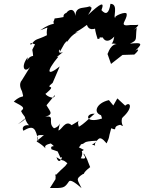

<svg xmlns="http://www.w3.org/2000/svg" viewBox="-20 -764 753 1003"><path d="M354 -110C321 -141 300 -81 285 -83C299 -160 304 -104 262 -94C225 -124 273 -163 216 -154C269 -169 234 -186 216 -228C207 -185 207 -197 267 -268C266 -234 202 -274 222 -277C284 -330 206 -292 255 -331L292 -417C225 -363 219 -389 285 -468C233 -463 231 -425 309 -492C270 -475 297 -528 292 -492C323 -546 310 -528 329 -550C326 -528 351 -595 399 -597C353 -592 371 -586 434 -634C437 -627 444 -603 479 -615C481 -641 465 -635 490 -560C517 -564 481 -571 519 -568C512 -576 531 -523 577 -573C567 -511 542 -545 589 -534C549 -530 540 -465 541 -484L560 -430L620 -477L682 -479C716 -509 704 -520 662 -477C732 -538 728 -543 659 -536C701 -556 686 -555 694 -619C644 -582 706 -625 702 -635C693 -631 642 -635 660 -633C595 -624 644 -658 642 -689C644 -711 568 -677 584 -672C566 -664 603 -744 557 -744C549 -692 533 -685 510 -711C528 -759 505 -747 440 -686C486 -754 425 -710 460 -737C431 -714 375 -740 374 -681C367 -735 323 -711 315 -670C358 -708 307 -701 312 -675C246 -661 274 -678 259 -650C265 -627 263 -656 190 -606C249 -626 219 -629 225 -580C169 -552 170 -567 141 -529C130 -556 173 -518 166 -539C142 -486 149 -523 153 -472C112 -466 117 -407 125 -465C86 -416 108 -379 137 -414L95 -346C76 -325 89 -299 95 -287C108 -238 101 -280 52 -233C101 -207 112 -202 90 -184C105 -148 137 -152 73 -115C135 -159 94 -151 132 -109C121 -113 89 -108 102 -81C156 -113 166 -96 181 -24C156 -75 204 -51 212 -61C152 -6 163 -45 218 11C203 -15 265 -12 241 -18C285 16 238 -15 249 16C331 43 294 43 348 -16C328 -16 382 39 403 -10C434 -16 402 -25 485 -29C458 7 502 1 460 -9C497 -21 489 -72 537 -15C557 -60 542 -28 561 -94C602 -78 560 -102 608 -112C638 -97 609 -108 617 -145C653 -196 624 -159 621 -151C677 -201 661 -237 634 -212L593 -250L572 -213L549 -241C482 -226 462 -172 515 -160C475 -210 505 -182 513 -145C423 -116 424 -173 475 -170C460 -160 392 -88 382 -103C408 -85 372 -126 397 -136ZM320 104C287 132 256 171 271 144L270 172L241 218C313 219 316 219 340 184C346 175 365 182 406 219C386 175 372 172 412 146C427 142 406 144 451 109C428 54 445 85 419 39C406 37 449 72 402 63C417 39 411 -5 371 51L418 19L309 -37L277 18L296 60C315 43 290 108 275 57C317 85 302 63 332 89Z"/></svg>

Font: Asimov Aggro
Style: It
Weight: 500
Designer: Google
Version: Version 2.000980; 2014